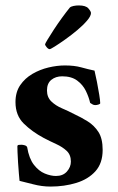

<svg xmlns="http://www.w3.org/2000/svg" viewBox="-20 -679 434 707"><path d="M270 -659Q296 -659 305.5 -648Q315 -637 315 -631Q315 -620 300.5 -603Q286 -586 264.5 -568Q243 -550 220.5 -534Q198 -518 182 -508Q166 -498 163 -498Q158 -498 152 -505Q146 -512 146 -516Q146 -518 155 -533Q164 -548 178 -569.5Q192 -591 208 -613Q224 -635 237 -651Q241 -655 250.5 -657Q260 -659 270 -659ZM219 -438Q254 -438 279 -431Q304 -424 328 -419Q332 -403 337 -377.5Q342 -352 345.5 -330Q349 -308 349 -299Q349 -296 342.5 -294Q336 -292 331 -292Q325 -292 321 -294.5Q317 -297 312 -300Q307 -322 296 -344.5Q285 -367 264 -382.5Q243 -398 209 -398Q185 -398 169 -385Q153 -372 153 -346Q153 -321 169 -305.5Q185 -290 208.5 -280Q232 -270 253 -259Q279 -247 303 -232Q327 -217 342.5 -193Q358 -169 358 -127Q358 -78 331.5 -48.5Q305 -19 261 -5.5Q217 8 166 8Q134 8 102 -0.5Q70 -9 52 -13Q51 -21 49.5 -40Q48 -59 46.5 -80.5Q45 -102 44.5 -119Q44 -136 44 -140Q44 -145 49.5 -145.5Q55 -146 59 -146Q64 -146 71 -144Q78 -142 80 -137Q87 -95 105 -72Q123 -49 145 -40Q167 -31 186 -31Q212 -31 226.5 -47.5Q241 -64 241 -84Q241 -109 225.5 -123.5Q210 -138 187 -148.5Q164 -159 141 -171Q98 -194 67.5 -224Q37 -254 37 -303Q37 -340 54.5 -365.5Q72 -391 99.5 -407Q127 -423 158.5 -430.5Q190 -438 219 -438Z"/></svg>

Font: Amiri
Style: Bold
Weight: 700
Designer: Khaled Hosny
Version: Version 0.113